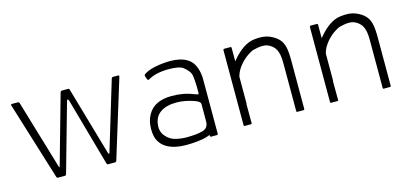

<svg xmlns="http://www.w3.org/2000/svg" viewBox="-51 -822 2452 1152"><g transform="rotate(-15 1175.5 -246.0)"><path d="M372 -432 252 -7Q250 0 242 0H201Q193 0 191 -8L42 -490Q39 -499 48 -499H82Q92 -499 94 -491L221 -65Q224 -52 228 -65L348 -491Q351 -499 362 -499H396Q403 -499 405 -491L528 -65Q532 -53 537 -65L666 -492Q668 -499 677 -499H707Q716 -499 712 -488L564 -7Q561 0 555 0H512Q505 0 503 -7L384 -431Q377 -445 372 -432Z M1111 -232Q1054 -252 1002 -252Q940 -252 902.5 -226Q865 -200 861 -148Q857 -109 881.5 -80Q906 -51 940.5 -42.5Q975 -34 1008 -34Q1072 -34 1109 -44.5Q1146 -55 1146 -97V-204Q1146 -220 1111 -232ZM1194 -99Q1194 -48 1168.5 -27Q1143 -6 1095 2Q1047 10 992 10Q961 10 929.5 3.5Q898 -3 872 -19Q846 -35 830.5 -62.5Q815 -90 815 -137Q815 -187 836.5 -225Q858 -263 895.5 -280Q933 -297 984 -297Q1023 -297 1056 -291Q1089 -285 1135 -267Q1145 -263 1146 -272Q1147 -337 1141 -380Q1136 -412 1096 -441Q1072 -457 1009 -457Q969 -457 934 -449Q905 -442 883 -429Q872 -423 869 -433L862 -453Q860 -461 867 -466Q893 -483 935 -492Q985 -502 1031 -502Q1062 -502 1088 -496Q1114 -490 1134 -478Q1154 -466 1166.5 -448Q1179 -430 1186.5 -402.5Q1194 -375 1194 -348ZM1146 -136H1194V-8Q1194 0 1187 0H1151Q1145 0 1145 -8Z M1357 -16V-286Q1360 -329 1412 -404Q1483 -490 1553 -497Q1610 -504 1647 -488Q1683 -472 1701.5 -451.5Q1720 -431 1727 -401Q1734 -371 1734 -317V-16Q1734 -10 1727 -10H1690Q1684 -10 1684 -16V-317Q1684 -369 1670 -397Q1656 -425 1624 -439.5Q1592 -454 1527 -436Q1473 -411 1435 -360Q1408 -322 1406 -288L1407 -16Q1408 -10 1401 -10H1363Q1357 -10 1357 -16ZM1408 -135H1357V-481Q1357 -489 1365 -489H1403Q1408 -489 1408 -482Z M1894 -16V-286Q1897 -329 1949 -404Q2020 -490 2090 -497Q2147 -504 2184 -488Q2220 -472 2238.5 -451.5Q2257 -431 2264 -401Q2271 -371 2271 -317V-16Q2271 -10 2264 -10H2227Q2221 -10 2221 -16V-317Q2221 -369 2207 -397Q2193 -425 2161 -439.5Q2129 -454 2064 -436Q2010 -411 1972 -360Q1945 -322 1943 -288L1944 -16Q1945 -10 1938 -10H1900Q1894 -10 1894 -16ZM1945 -135H1894V-481Q1894 -489 1902 -489H1940Q1945 -489 1945 -482Z"/></g></svg>

Font: Vivano Light
Style: Regular
Weight: 300
Designer: Joe Prince, Josias Burgherr
Version: Version 2.064;September 19, 2022;FontCreator 14.0.0.2877 64-